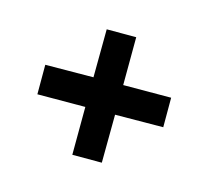

<svg xmlns="http://www.w3.org/2000/svg" viewBox="-93 -710 783 720"><g transform="rotate(-30 298.0 -350.0)"><path d="M165 -138 84 -219 216 -350 84 -481 165 -562 298 -431 431 -562 512 -481 380 -350 512 -219 431 -138 298 -269Z"/></g></svg>

Font: Space Grotesk Frontify
Style: Bold
Weight: 700
Designer: Florian Karsten
Version: Version 2.000